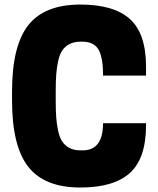

<svg xmlns="http://www.w3.org/2000/svg" viewBox="-20 -814 700 848"><path d="M226.1 -370.1Q226.1 -325.7 228.3 -294.9Q230.5 -264.2 237.1 -234.9Q243.7 -205.6 255.4 -188.2Q267.1 -170.9 287.1 -160.4Q307.1 -149.9 335 -149.9H345.2Q435.1 -149.9 435.1 -270H625V-261.2Q625 -114.3 553.7 -50Q482.4 14.2 335 14.2Q177.2 14.2 105.2 -76.9Q33.2 -168 33.2 -370.1V-410.2Q33.2 -612.3 105.2 -703.1Q177.2 -793.9 335 -793.9Q482.4 -793.9 553.7 -730Q625 -666 625 -519V-480H435.1Q435.1 -508.8 432.9 -530.3Q430.7 -551.8 425 -571.3Q419.4 -590.8 409.4 -603.3Q399.4 -615.7 383.3 -622.8Q367.2 -629.9 345.2 -629.9H335Q307.1 -629.9 287.1 -619.4Q267.1 -608.9 255.4 -591.8Q243.7 -574.7 237.1 -545.4Q230.5 -516.1 228.3 -485.4Q226.1 -454.6 226.1 -410.2Z"/></svg>

Font: Cooper Hewitt
Style: Heavy
Weight: 713
Designer: Village Type and Design LLC
Foundry: Cooper Hewitt Smithsonian Design Museum
Version: 1.000